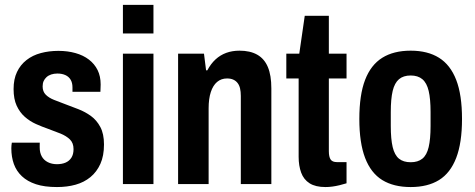

<svg xmlns="http://www.w3.org/2000/svg" viewBox="-20 -744 1919 776"><path d="M210.3 12Q159.9 12 125.3 0.6Q90.7 -10.8 68.5 -31.7Q46.3 -52.6 36 -81.2Q25.8 -109.8 25.8 -144.7Q25.8 -149.4 26.3 -155.7Q26.8 -161.9 27.8 -167.3H140.7Q140.5 -161.9 140.5 -157.4Q140.5 -152.9 140.5 -147.9Q140.5 -126.8 148.8 -111.8Q157 -96.9 173.2 -88.6Q189.4 -80.4 210.1 -80.4Q230.5 -80.4 245.3 -86.9Q260.1 -93.4 268.7 -106.9Q277.2 -120.4 277.2 -141.4Q277.2 -166.1 262.6 -180.4Q248 -194.6 224.7 -204.1Q201.3 -213.5 174.9 -223.1Q149.7 -231.9 125.3 -242.8Q100.9 -253.7 80.4 -271.7Q59.9 -289.7 47.4 -316.8Q34.9 -343.9 34.9 -384.1Q34.9 -424.3 48.7 -453.1Q62.4 -482 87.1 -501.3Q111.8 -520.7 145 -529.5Q178.2 -538.4 216.1 -538.4Q253.3 -538.4 284.9 -529.5Q316.5 -520.7 339.3 -503.2Q362.1 -485.7 374.5 -460.7Q386.8 -435.8 386.8 -402.7Q386.8 -396.1 386.3 -387.2Q385.8 -378.3 385.8 -373.1H272.9V-391Q272.9 -409.3 265.5 -421.7Q258.2 -434.1 244.3 -440.5Q230.3 -446.8 211.9 -446.8Q198.3 -446.8 186.8 -443Q175.4 -439.1 167.9 -432.1Q160.3 -425.1 156.3 -416.1Q152.3 -407 152.3 -394.7Q152.3 -374 164.8 -361.4Q177.3 -348.7 198.4 -340.3Q219.5 -331.8 243.5 -323Q269.5 -313.3 296.8 -302.7Q324.2 -292.1 347.5 -275.2Q370.8 -258.3 385.5 -230.7Q400.3 -203.1 400.3 -160.3Q400.3 -113.8 385.6 -81.5Q371 -49.1 345.5 -28.2Q320 -7.2 285.7 2.4Q251.4 12 210.3 12Z M476.8 -608.8V-724.2H600.2V-608.8ZM476.8 0V-527.2H600.2V0Z M699.8 0V-527.2H804.4L812.9 -459.7H817.9Q832.1 -486.4 851.1 -503.9Q870.1 -521.4 894.3 -530.3Q918.5 -539.2 948 -539.2Q990.9 -539.2 1019.6 -523Q1048.4 -506.7 1062.5 -473.3Q1076.7 -439.8 1076.7 -386.7V0H953.3V-356.2Q953.3 -373.5 950.2 -386.8Q947 -400.1 940 -408.8Q933.1 -417.6 922.7 -422.2Q912.3 -426.9 897.6 -426.9Q874.1 -426.9 857.4 -412.8Q840.8 -398.7 832 -371.8Q823.2 -345 823.2 -306.3V0Z M1295.6 12Q1255.3 12 1231.4 -3.1Q1207.4 -18.3 1197.2 -46.3Q1187 -74.3 1187 -109.9V-426.9H1137.2V-527.2H1189.6L1211.7 -680.2H1309.1V-527.2H1380.6V-426.9H1309.1V-132.9Q1309.1 -110.4 1316.1 -99.6Q1323.1 -88.8 1342 -88.8H1380.6V-3.2Q1367.1 1 1352.2 4.6Q1337.3 8.2 1323 10.1Q1308.7 12 1295.6 12Z M1639.8 12Q1571 12 1525 -16.3Q1479 -44.7 1455.6 -105.8Q1432.3 -166.9 1432.3 -263.2Q1432.3 -360.6 1455.6 -421.2Q1479 -481.8 1525 -510.5Q1571 -539.2 1639.8 -539.2Q1708.5 -539.2 1754.4 -510.5Q1800.3 -481.8 1823.8 -421.2Q1847.3 -360.6 1847.3 -263.2Q1847.3 -166.9 1823.8 -105.8Q1800.3 -44.7 1754.4 -16.3Q1708.5 12 1639.8 12ZM1639.8 -88.3Q1669.2 -88.3 1687 -102.7Q1704.9 -117.1 1712.5 -149.4Q1720.2 -181.8 1720.2 -234.8V-291.4Q1720.2 -344.4 1712.5 -376.7Q1704.9 -408.9 1687 -423.9Q1669.2 -438.9 1639.8 -438.9Q1610.4 -438.9 1592.6 -423.9Q1574.9 -408.9 1567.1 -376.7Q1559.4 -344.4 1559.4 -291.4V-234.8Q1559.4 -181.8 1567.1 -149.4Q1574.9 -117.1 1592.6 -102.7Q1610.4 -88.3 1639.8 -88.3Z"/></svg>

Font: Archivo SemiBold Condensed
Style: Regular
Weight: 600
Width: 3
Version: Version 2.001